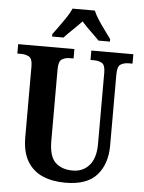

<svg xmlns="http://www.w3.org/2000/svg" viewBox="-61 -979 776 1038"><g transform="rotate(5 326.5 -460.5)"><path d="M333 10Q262 10 209 -13Q156 -36 126 -86Q96 -136 96 -217V-601Q96 -642 78 -652.5Q60 -663 34 -663H14V-714H319V-663H300Q274 -663 256 -652Q238 -641 238 -597V-210Q238 -125 272.5 -92Q307 -59 367 -59Q423 -59 457 -98.5Q491 -138 491 -213V-601Q491 -642 473.5 -652.5Q456 -663 430 -663H411V-714H639V-663H619Q593 -663 575 -652Q557 -641 557 -597V-211Q557 -111 503.5 -50.5Q450 10 333 10ZM193 -784Q207 -803 226 -829Q245 -855 263 -882Q281 -909 290 -931H411Q420 -909 437.5 -882Q455 -855 474.5 -829Q494 -803 507 -784V-771H445Q434 -783 416.5 -799.5Q399 -816 381 -834Q363 -852 350 -867Q329 -844 301 -817.5Q273 -791 255 -771H193Z"/></g></svg>

Font: Noto Serif Khmer Condensed
Style: Bold
Weight: 700
Width: 3
Designer: Danh Hong and the Monotype Design Team
Foundry: Monotype Imaging Inc.
Version: Version 2.004; ttfautohint (v1.8.4.7-5d5b)